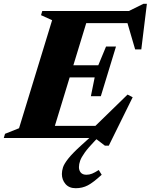

<svg xmlns="http://www.w3.org/2000/svg" viewBox="-55 -728 795 1013"><path d="M361.5 153.5Q361.5 171 371.2 182.5Q381 194 401 194Q416.5 194 430.8 188.2Q445 182.5 466 169L481.5 194Q437 235 408.2 250Q379.5 265 344.5 265Q309.5 265 290.5 242.8Q271.5 220.5 271.5 190Q271.5 174 277.2 155.5Q283 137 305 109Q327 81 374.5 38L416.5 0H-35L-28.5 -22L45.5 -51.5L220 -621.5L161.5 -648L168 -670H625L702 -708H720L690.5 -467.5H658L617.5 -606H400L332 -383.5H463.5L504.5 -482.5H557L477 -220.5H424.5L444.5 -319.5H312.5L234.5 -64H448.5L618 -229L645 -215L519 40.5H498.5L454 6.5L446 14.5Q410 52 392 77.2Q374 102.5 367.8 120.2Q361.5 138 361.5 153.5Z"/></svg>

Font: Newsreader 16pt ExtraBold
Style: Italic
Weight: 800
Italic angle: -17°
Designer: Hugues Gentile
Foundry: Production Type
Version: Version 1.003; ttfautohint (v1.8.3)